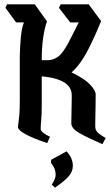

<svg xmlns="http://www.w3.org/2000/svg" viewBox="-20 -659 506 883"><path d="M197 -1Q131 -23 97 -42Q63 -61 63 -73Q63 -84 65 -96Q67 -108 69 -131Q71 -154 71 -197V-402Q72 -447 76 -489Q80 -531 90 -556H54L5 -623L12 -639H140L196 -561Q185 -530 178.5 -485Q172 -440 172 -384V-382H199Q223 -382 246 -397.5Q269 -413 297 -467Q318 -508 327 -526Q336 -544 342 -556H303L251 -623L259 -639H388L445 -562Q439 -548 434 -536Q429 -524 421.5 -506.5Q414 -489 398 -456Q376 -410 354.5 -378.5Q333 -347 309 -326Q369 -297 394.5 -270Q420 -243 420 -224Q420 -202 419.5 -173.5Q419 -145 418.5 -119Q418 -93 418 -78Q418 -61 429 -50Q440 -39 466 -24L451 4Q384 -25 346 -46.5Q308 -68 308 -92Q308 -106 308.5 -130Q309 -154 309.5 -179.5Q310 -205 310 -221Q310 -275 238 -296Q222 -301 203 -304Q184 -307 172 -308V-175Q172 -132 169.5 -106.5Q167 -81 167 -67Q167 -50 210 -30ZM286 37Q315 68 315 103Q315 129 297.5 150Q280 171 233 204L218 190Q236 164 236 144Q236 116 215 91V76Z"/></svg>

Font: Jaini
Style: Regular
Weight: 400
Designer: Maithili Shingre, Girish Dalvi (Devanagari), Taresh Vohra (Latin)
Foundry: Ek Type
Version: Version 2.000; ttfautohint (v1.8.4.7-5d5b)